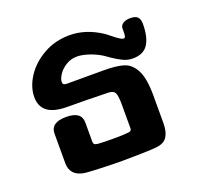

<svg xmlns="http://www.w3.org/2000/svg" viewBox="-108 -721 896 850"><g transform="rotate(-20 340.0 -295.5)"><path d="M160 0Q125 -4 107 -22Q89 -40 89 -70V-210Q89 -262 162 -262Q234 -262 234 -210V-120Q234 -111 238.5 -107Q243 -103 254 -102Q279 -100 331 -100Q374 -100 399 -103Q413 -104 413 -117V-201V-231Q413 -269 406.5 -283.5Q400 -298 377 -299Q266 -302 182 -302Q60 -302 60 -392Q60 -440 91 -487.5Q122 -535 177 -566Q232 -597 300 -597Q376 -597 449 -549Q450 -548 475 -529Q509 -501 520 -501Q528 -501 529.5 -509.5Q531 -518 531 -529.5Q531 -541 531 -545Q531 -559 544.5 -567.5Q558 -576 578 -576Q603 -576 613 -565.5Q623 -555 623 -533Q623 -471 601.5 -437.5Q580 -404 529 -404Q504 -404 480.5 -416Q457 -428 438.5 -441Q420 -454 414 -458Q388 -475 355.5 -486Q323 -497 298 -497Q270 -497 246.5 -482.5Q223 -468 210 -448Q197 -428 197 -413Q197 -399 215 -399H392Q449 -399 483 -388.5Q517 -378 537.5 -339Q558 -300 558 -220V-89Q558 -49 543.5 -26Q529 -3 493 1Q478 3 426.5 4.5Q375 6 334 6Q287 6 235 4Q183 2 160 0Z"/></g></svg>

Font: Mali
Style: Bold
Weight: 700
Designer: Kitiyaporn Chalermlarp | Katatrad Aksorn Co.,Ltd.
Foundry: Cadson Demak Co.,Ltd.
Version: Version 1.000; ttfautohint (v1.6)